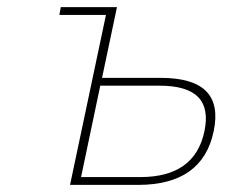

<svg xmlns="http://www.w3.org/2000/svg" viewBox="-20 -520 640 540"><path d="M177 0H368C489 0 560 -50 581 -151C602 -251 553 -301 432 -301H267L309 -500H151L147 -478H278ZM208 -22 262 -279H429C531 -279 573 -237 555 -151C537 -65 477 -22 375 -22Z"/></svg>

Font: LT Wave Mono Thin
Style: Italic
Weight: 100
Designer: Daniel Lyons
Version: Version 2.5 (Glyphs App)